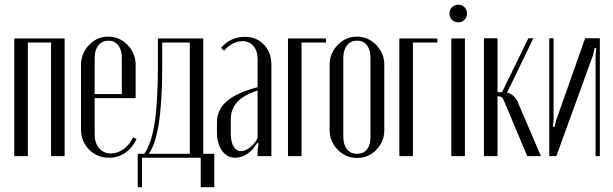

<svg xmlns="http://www.w3.org/2000/svg" viewBox="-20 -657 2579 808"><path d="M40 -495.1H252V0H194.8V-478H97.2V0H40Z M320.8 -382.8Q320.8 -432.1 354.5 -467.5Q388.2 -502.9 435.5 -502.9Q482.9 -502.9 516.8 -467.8Q550.8 -432.6 550.8 -383.8V-244.1H378.4V-90.8Q378.4 -55.2 397.5 -33.2Q416.5 -11.2 446.8 -11.2Q475.1 -11.2 500.5 -29.8Q525.9 -48.3 539.6 -79.1L554.7 -71.8Q536.6 -34.2 506.6 -13.7Q476.6 6.8 439.5 6.8Q388.7 6.8 354.7 -27.6Q320.8 -62 320.8 -112.8ZM378.4 -261.2H492.7V-414.1Q492.7 -446.8 477.5 -466.3Q462.4 -485.8 436.5 -485.8Q410.2 -485.8 394.3 -466.3Q378.4 -446.8 378.4 -414.1Z M577.6 130.9H559.6V-9.8H587.4Q617.2 -52.2 630.9 -140.6Q644.5 -229 644.5 -383.8V-495.1H835.4V-9.8H881.8V130.9H824.7V6.8H577.6ZM606.4 -9.8H778.8V-478H662.6V-373Q662.6 -86.9 606.4 -9.8Z M893.1 -100.1V-142.1Q893.1 -195.3 934.6 -231.2Q976.1 -267.1 1064 -290V-409.2Q1064 -442.9 1046.4 -463.4Q1028.8 -483.9 1000 -483.9Q979.5 -483.9 958.7 -472.9Q938 -461.9 923.3 -443.8L910.2 -455.1Q949.7 -502 1010.3 -502Q1059.6 -502 1090.8 -469Q1122.1 -436 1122.1 -383.8V0H1064V-26.9L1068.4 -53.2L1062 -55.2Q1046.4 -26.9 1021.2 -10Q996.1 6.8 970.2 6.8Q935.5 6.8 914.3 -22.7Q893.1 -52.2 893.1 -100.1ZM994.1 -21Q1012.2 -21 1031.7 -36.1Q1051.3 -51.3 1064 -75.2V-275.9Q951.2 -241.2 951.2 -155.8V-94.2Q951.2 -60.5 962.9 -40.8Q974.6 -21 994.1 -21Z M1191.9 0V-495.1H1352.1V-478H1249V0Z M1481.9 -502.9Q1529.3 -502.9 1563.2 -467.8Q1597.2 -432.6 1597.2 -384.8V-108.9Q1597.2 -61 1563.7 -26.6Q1530.3 7.8 1482.9 7.8Q1435.5 7.8 1401.4 -26.9Q1367.2 -61.5 1367.2 -108.9V-384.8Q1367.2 -432.6 1401.4 -467.8Q1435.5 -502.9 1481.9 -502.9ZM1482.9 -485.8Q1456.1 -485.8 1440.4 -466.3Q1424.8 -446.8 1424.8 -413.1V-81.1Q1424.8 -47.9 1440.4 -28.8Q1456.1 -9.8 1482.9 -9.8Q1509.8 -9.8 1524.4 -28.6Q1539.1 -47.4 1539.1 -81.1V-413.1Q1539.1 -447.3 1524.2 -466.6Q1509.3 -485.8 1482.9 -485.8Z M1660.6 0V-495.1H1820.8V-478H1717.8V0Z M1882.3 -573.7Q1871.6 -584.5 1871.6 -600.1Q1871.6 -615.7 1882.3 -626.5Q1893.1 -637.2 1908.7 -637.2Q1924.3 -637.2 1934.8 -626.5Q1945.3 -615.7 1945.3 -600.1Q1945.3 -584.5 1934.8 -573.7Q1924.3 -563 1908.7 -563Q1893.1 -563 1882.3 -573.7ZM1879.4 -495.1H1936.5V0H1879.4Z M2198.7 0 2102.5 -229Q2097.7 -242.2 2091.6 -247.1Q2085.4 -252 2075.7 -252H2073.7V0H2016.6V-496.1H2073.7V-269H2092.8L2203.6 -496.1H2224.6L2113.8 -267.1Q2148.4 -258.8 2161.6 -221.2L2256.3 0Z M2442.4 -496.1H2504.4V0H2486.3V-423.8L2489.3 -454.1L2482.4 -455.1L2475.6 -424.8L2321.3 0H2291.5V-496.1H2309.6V-153.8L2306.6 -124L2313.5 -123L2321.3 -152.8Z"/></svg>

Font: Moniqa Narrow Heading
Style: Regular
Weight: 400
Width: 4
Designer: Rajesh Rajput
Foundry: Rajesh Rajput
Version: Version 1.000